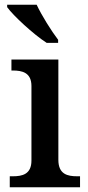

<svg xmlns="http://www.w3.org/2000/svg" viewBox="-20 -786 371 806"><path d="M176 -606H224V-619C195 -657 155 -721 134 -766H10V-756C35 -721 120 -642 176 -606ZM21 0H316V-46H304C264 -46 225 -54 225 -115V-536H28V-490H34C72 -490 112 -482 112 -425V-112C112 -54 73 -46 34 -46H21Z"/></svg>

Font: Noto Serif Oriya Medium
Style: Regular
Weight: 500
Designer: David Williams
Foundry: Google LLC, David Williams
Version: Version 1.051